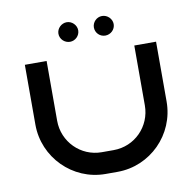

<svg xmlns="http://www.w3.org/2000/svg" viewBox="-79 -788 887 869"><g transform="rotate(-10 364.5 -353.5)"><path d="M566 -550V-275C566 -178 489 -100 392 -100H337C241 -100 163 -178 163 -275V-550H63V-275C63 -124 186 0 337 0H392C543 0 666 -123 666 -275V-550ZM328 -662C328 -686 307 -707 283 -707C258 -707 237 -686 237 -662C237 -637 258 -617 283 -617C307 -617 328 -637 328 -662ZM491 -662C491 -686 470 -707 445 -707C420 -707 400 -686 400 -662C400 -637 420 -617 445 -617C470 -617 491 -637 491 -662Z"/></g></svg>

Font: Bruno Ace SC
Style: Regular
Weight: 400
Designer: Astigmatic (AOETI)
Foundry: Astigmatic (AOETI)
Version: Version 1.000